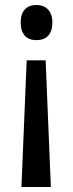

<svg xmlns="http://www.w3.org/2000/svg" viewBox="-20 -565 291 770"><path d="M190 -475C190 -522 163 -545 126 -545C87 -545 63 -521 63 -475C63 -427 87 -404 126 -404C164 -404 190 -425 190 -475ZM87 -323 66 185H184L163 -323Z"/></svg>

Font: Noto Sans Thai Cond Med
Style: Regular
Weight: 500
Width: 3
Designer: Monotype Design Team
Foundry: Monotype Imaging Inc.
Version: Version 2.002